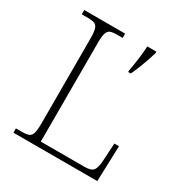

<svg xmlns="http://www.w3.org/2000/svg" viewBox="-166 -841 923 968"><g transform="rotate(30 295.5 -357.0)"><path d="M395 -563Q402 -600 407.5 -642.5Q413 -685 414 -714H467V-706Q458 -675 442 -631Q426 -587 410 -554H395ZM47 0V-25H84Q109 -25 122 -30.5Q135 -36 140.5 -54Q146 -72 146 -109V-605Q146 -642 140.5 -660Q135 -678 122 -683.5Q109 -689 84 -689H47V-714H285V-689H251Q226 -689 213 -683.5Q200 -678 194.5 -660Q189 -642 189 -606V-30H443Q483 -30 495 -47Q507 -64 509 -104L515 -207H542L535 0Z"/></g></svg>

Font: Noto Serif ExtraLight
Style: Regular
Weight: 200
Designer: Monotype Design Team
Foundry: Monotype Imaging Inc.
Version: Version 2.015; ttfautohint (v1.8.4.7-5d5b)